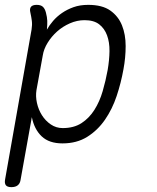

<svg xmlns="http://www.w3.org/2000/svg" viewBox="-26 -580 646 790"><path d="M167 -458Q177 -476 192.5 -494Q208 -512 229 -526.5Q250 -541 276.5 -550.5Q303 -560 337 -560Q395 -560 428 -536.5Q461 -513 476 -475.5Q491 -438 491 -390.5Q491 -343 482 -295Q472 -239 454 -185Q436 -131 406 -87.5Q376 -44 333 -17Q290 10 231 10Q176 10 145.5 -19Q115 -48 105 -98L59 158Q57 174 47.5 182Q38 190 21 190Q4 190 -2 182Q-8 174 -5 158L104 -459Q107 -478 105 -494Q103 -510 99 -528Q95 -544 101.5 -552Q108 -560 125 -560Q142 -560 150.5 -552Q159 -544 163 -528Q168 -509 168.5 -494Q169 -479 167 -458ZM322 -497Q291 -497 261.5 -484Q232 -471 209 -450.5Q186 -430 170 -404Q154 -378 150 -352L124 -209Q120 -184 126 -156.5Q132 -129 146.5 -106Q161 -83 183 -68Q205 -53 232 -53Q278 -53 309.5 -73.5Q341 -94 362.5 -128Q384 -162 396.5 -205Q409 -248 417 -292Q424 -333 424.5 -369.5Q425 -406 414.5 -434.5Q404 -463 382 -480Q360 -497 322 -497Z"/></svg>

Font: Maple Mono ExtraLight
Style: Italic
Weight: 275
Italic angle: -10°
Monospace: yes
Designer: subframe7536
Version: Version 7.000